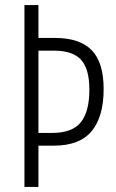

<svg xmlns="http://www.w3.org/2000/svg" viewBox="-20 -734 457 754"><path d="M387 -384Q387 -276 340 -219Q293 -162 191 -162H131V0H76V-714H131V-585H196Q293 -585 340 -537Q387 -489 387 -384ZM185 -212Q264 -212 297.5 -254Q331 -296 331 -382Q331 -463 298.5 -499Q266 -535 193 -535H131V-212Z"/></svg>

Font: Noto Sans Sinhala ExtraCondensed Light
Style: Regular
Weight: 300
Width: 2
Designer: Jelle Bosma - Monotype Design Team
Foundry: Monotype Imaging Inc.
Version: Version 2.006; ttfautohint (v1.8.4.7-5d5b)